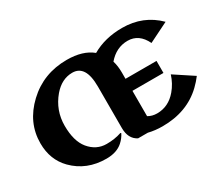

<svg xmlns="http://www.w3.org/2000/svg" viewBox="-103 -775 1157 1013"><g transform="rotate(-30 475.5 -268.5)"><path d="M493.7 0Q446.8 -23.9 446.8 -89.8V-341.8Q446.8 -409.2 426.3 -441.4Q405.8 -473.6 365.7 -473.6Q301.3 -473.6 252 -416Q191.4 -344.2 191.4 -251Q191.4 -157.2 231.4 -108.4Q273.9 -57.1 335.9 -57.1Q385.7 -57.1 427.2 -71.3L430.7 -67.9Q418 -42.5 396 -22.9Q359.4 9.8 296.4 9.8Q176.3 9.8 98.1 -69.3Q34.2 -134.3 34.2 -234.4Q34.2 -360.4 133.1 -453.6Q231.9 -546.9 374.5 -546.9Q471.7 -546.9 527.3 -501Q606.4 -546.9 711.4 -546.9Q839.8 -546.9 926.8 -460L806.6 -400.4Q771.5 -473.6 702.6 -473.6Q633.3 -473.6 583.5 -415.5Q593.3 -383.3 593.3 -344.2V-305.2H782.2V-231.9H593.3V-77.6Q617.2 -63.5 647 -63.5Q716.8 -63.5 765.6 -121.1Q796.9 -158.2 812 -206.1L926.8 -130.4Q908.2 -105.5 883.8 -82Q788.1 9.8 638.2 9.8Q592.8 9.8 553.2 0Z"/></g></svg>

Font: Berenika
Style: Bold
Weight: 700
Designer: Wojciech Kalinowski "wmk69" (wmk69@o2.pl)
Foundry: Wojciech Kalinowski "wmk69" (wmk69@o2.pl)
Version: Version 3.1.0; 2021-05-14